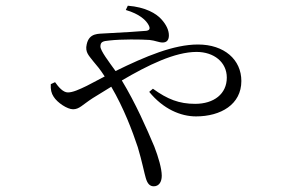

<svg xmlns="http://www.w3.org/2000/svg" viewBox="-20 -586 1040 673"><path d="M173 -298 158 -291C157 -272 160 -259 168 -247C181 -226 216 -203 236 -203C258 -203 268 -218 305 -242L370 -282C414 -207 444 -127 463 -70C478 -20 486 22 491 38C497 59 506 67 519 67C537 67 547 52 547 30C547 5 535 -36 521 -72C494 -136 456 -223 407 -304C499 -358 593 -404 669 -404C730 -404 775 -368 775 -314C775 -257 730 -222 664 -222C608 -222 567 -238 516 -275L503 -264C552 -204 613 -178 667 -178C754 -178 826 -220 826 -302C826 -377 766 -430 674 -430C589 -430 491 -389 385 -337C362 -369 332 -408 332 -423C332 -439 340 -442 363 -444C406 -449 475 -448 504 -446C524 -444 537 -437 550 -437C564 -437 572 -445 572 -462C572 -481 562 -500 547 -517C528 -539 490 -561 428 -566L421 -551C469 -537 493 -515 502 -496C507 -485 504 -480 493 -478C471 -476 410 -472 349 -469C327 -467 293 -472 284 -431C277 -402 293 -390 307 -371C319 -357 331 -343 347 -318L284 -285C257 -272 235 -262 218 -262C201 -262 185 -281 173 -298Z"/></svg>

Font: Kiri Minchoo Light
Style: Regular
Weight: 300
Designer: Ryoko NISHIZUKA 西塚涼子 (kana & ideographs); Frank Grießhammer (Latin, Greek & Cyrillic);
akenotsuki.com/eyeben/fonts/ (U+
Foundry: Adobe
akenotsuki.com/eyeben/fonts/
Version: Version 4.002;hotconv 1.0.119;makeotfexe 2.5.65604